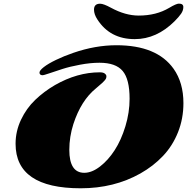

<svg xmlns="http://www.w3.org/2000/svg" viewBox="-20 -1019 1040 1059"><path d="M508.3 -530.8Q427.2 -464.8 384.8 -335Q362.3 -264.6 362.3 -192.4Q362.3 -65.9 444.8 -65.9Q486.8 -65.9 531.7 -100.6Q576.7 -135.3 612.5 -190.7Q648.4 -246.1 671.6 -322.3Q694.8 -398.4 694.8 -474.6Q694.8 -582 656.7 -627.4Q618.7 -672.9 528.8 -672.9Q479 -672.9 421.4 -662.1Q363.8 -651.4 324 -638.4Q284.2 -625.5 252.4 -614.7Q220.7 -604 215.8 -604Q197.8 -604 197.8 -618.7Q197.8 -630.4 221.9 -649.2Q246.1 -668 289.1 -688.7Q332 -709.5 384.3 -727.5Q505.9 -769.5 622.1 -769.5Q845.2 -769.5 937.5 -639.6Q991.7 -563 991.7 -450.2Q991.7 -364.7 961.9 -289.8Q932.1 -214.8 878.9 -158.7Q825.7 -102.5 753.9 -62Q608.9 19.5 425.3 19.5Q65.9 19.5 65.9 -226.1Q65.9 -294.9 95.7 -358.2Q125.5 -421.4 174.1 -468Q222.7 -514.6 283.2 -549.8Q406.2 -620.1 530.3 -620.1Q549.8 -620.1 558.3 -613Q566.9 -606 566.9 -598.6Q566.9 -591.3 564.7 -586.2Q562.5 -581.1 556.2 -574.2Q549.8 -567.4 544.9 -562.5Q532.7 -551.8 508.3 -530.8ZM498.5 -965.8Q498.5 -998.5 532.2 -998.5Q551.3 -998.5 592.3 -976.1Q671.4 -933.1 745.1 -933.1Q841.8 -933.1 913.1 -975.6Q952.1 -999 966.8 -999Q991.2 -999 991.2 -980.2Q991.2 -961.4 979 -943.6Q966.8 -925.8 943.4 -902.3Q844.2 -803.2 723.1 -803.2Q586.9 -803.2 517.1 -911.6Q498.5 -939.9 498.5 -965.8Z"/></svg>

Font: Sonsie One
Style: Regular
Weight: 400
Designer: Riccardo De Franceschi
Foundry: Sorkin Type Co
Version: Version 1.003